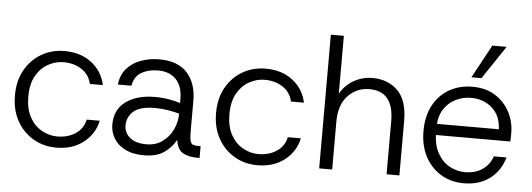

<svg xmlns="http://www.w3.org/2000/svg" viewBox="-49 -877 2855 1030"><g transform="rotate(5 1378.5 -362.5)"><path d="M281 12Q212 12 156.5 -20.5Q101 -53 68.5 -111.5Q36 -170 36 -248Q36 -327 68.5 -385Q101 -443 156.5 -475.5Q212 -508 281 -508Q368 -508 426.5 -463Q485 -418 501 -344H431Q420 -394 378.5 -421Q337 -448 281 -448Q237 -448 197 -425.5Q157 -403 132.5 -359Q108 -315 108 -248Q108 -182 132.5 -137.5Q157 -93 197 -70.5Q237 -48 281 -48Q337 -48 378.5 -75Q420 -102 431 -152H501Q486 -80 427 -34Q368 12 281 12Z M754 12Q692 12 651 -9Q610 -30 590 -64.5Q570 -99 570 -137Q570 -219 629.5 -262Q689 -305 786 -305Q827 -305 863 -298.5Q899 -292 922 -284V-305Q922 -375 886.5 -411.5Q851 -448 790 -448Q738 -448 700.5 -426.5Q663 -405 654 -354H581Q587 -408 618 -442Q649 -476 694.5 -492Q740 -508 790 -508Q893 -508 942.5 -451.5Q992 -395 992 -305V-138Q992 -102 996.5 -86Q1001 -70 1012.5 -66.5Q1024 -63 1044 -63H1052V0H1037Q991 0 961.5 -17Q932 -34 924 -86Q902 -45 861.5 -16.5Q821 12 754 12ZM761 -48Q811 -48 847 -74Q883 -100 902.5 -141Q922 -182 922 -227Q898 -234 862.5 -240Q827 -246 791 -246Q709 -246 675 -215Q641 -184 641 -139Q641 -100 672 -74Q703 -48 761 -48Z M1364 12Q1295 12 1239.5 -20.5Q1184 -53 1151.5 -111.5Q1119 -170 1119 -248Q1119 -327 1151.5 -385Q1184 -443 1239.5 -475.5Q1295 -508 1364 -508Q1451 -508 1509.5 -463Q1568 -418 1584 -344H1514Q1503 -394 1461.5 -421Q1420 -448 1364 -448Q1320 -448 1280 -425.5Q1240 -403 1215.5 -359Q1191 -315 1191 -248Q1191 -182 1215.5 -137.5Q1240 -93 1280 -70.5Q1320 -48 1364 -48Q1420 -48 1461.5 -75Q1503 -102 1514 -152H1584Q1569 -80 1510 -34Q1451 12 1364 12Z M1696 0V-720H1766V-408Q1792 -455 1838.5 -481.5Q1885 -508 1939 -508Q2023 -508 2075.5 -456Q2128 -404 2128 -293V0H2059V-285Q2059 -367 2026 -407Q1993 -447 1928 -447Q1860 -447 1813 -398Q1766 -349 1766 -257V0Z M2476 12Q2406 12 2352 -20.5Q2298 -53 2267 -111.5Q2236 -170 2236 -249Q2236 -328 2266.5 -386Q2297 -444 2352 -476Q2407 -508 2478 -508Q2550 -508 2601 -475.5Q2652 -443 2679 -391Q2706 -339 2706 -279Q2706 -269 2706 -258Q2706 -247 2705 -233H2290V-293H2638Q2635 -366 2589 -407Q2543 -448 2475 -448Q2430 -448 2391 -428Q2352 -408 2328 -369.5Q2304 -331 2304 -274V-247Q2304 -180 2329 -135.5Q2354 -91 2393.5 -69.5Q2433 -48 2476 -48Q2532 -48 2570 -74Q2608 -100 2624 -146H2692Q2680 -101 2651 -65Q2622 -29 2578 -8.5Q2534 12 2476 12ZM2467 -558 2564 -737H2641L2521 -558Z"/></g></svg>

Font: Host Grotesk Light
Style: Regular
Weight: 300
Designer: Doukan Karapınar
Foundry: Element Type
Version: Version 1.003